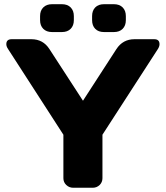

<svg xmlns="http://www.w3.org/2000/svg" viewBox="-20 -885 782 905"><path d="M9.8 -676.8Q9.8 -700.2 35.2 -700.2H127.9Q183.1 -700.2 212.9 -653.8L371.1 -410.2L528.8 -653.8Q559.1 -700.2 613.8 -700.2H707Q731.9 -700.2 731.9 -676.8Q731.9 -666 724.1 -653.8L462.9 -250V-44.9Q462.9 -25.9 449.5 -12.9Q436 0 417 0H325.2Q306.2 0 292.5 -12.9Q278.8 -25.9 278.8 -44.9V-250L18.1 -653.8Q9.8 -666 9.8 -676.8ZM168.9 -790V-809.1Q168.9 -835 184.1 -850.1Q199.2 -865.2 225.1 -865.2H272Q297.9 -865.2 313 -850.1Q328.1 -835 328.1 -809.1V-790Q328.1 -764.2 313 -749Q297.9 -733.9 272 -733.9H225.1Q199.2 -733.9 184.1 -749Q168.9 -764.2 168.9 -790ZM414.1 -790V-809.1Q414.1 -835 429 -850.1Q443.8 -865.2 470.2 -865.2H517.1Q543 -865.2 558.1 -850.1Q573.2 -835 573.2 -809.1V-790Q573.2 -764.2 558.1 -749Q543 -733.9 517.1 -733.9H470.2Q443.8 -733.9 429 -749Q414.1 -764.2 414.1 -790Z"/></svg>

Font: Days One
Style: Regular
Weight: 400
Designer: Alexander Kalachev, Alexey Maslov, Jovanny Lemonad
Foundry: Alexander Kalachev, Alexey Maslov, Jovanny Lemonad
Version: Version 1.002